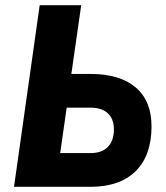

<svg xmlns="http://www.w3.org/2000/svg" viewBox="-20 -720 641 740"><path d="M34 0 133 -700H293L255 -435H329Q442 -435 503 -383Q564 -331 564 -233Q564 -121 503 -60.5Q442 0 329 0ZM212 -130H329Q373 -130 396 -154Q419 -178 419 -222Q419 -261 396 -283Q373 -305 329 -305H237Z"/></svg>

Font: Finlandica
Style: Bold Italic
Weight: 700
Italic angle: -8°
Designer: Niklas Ekholm, Juho Hiilivirta, Jaakko Suomalainen
Foundry: Helsinki Type Studio
Version: Version 1.064; ttfautohint (v1.8.4.7-5d5b)